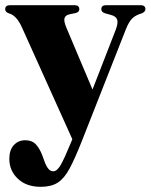

<svg xmlns="http://www.w3.org/2000/svg" viewBox="-20 -482 582 742"><path d="M254 69.5 259.5 56 65.5 -374.5Q44.5 -422.5 14 -430.5Q0 -435.5 0 -446.5Q0 -462 19.5 -462H267.5Q286.5 -462 286.5 -446.5Q286.5 -435 272 -431.5L250 -427Q232.5 -423.5 229.2 -411.5Q226 -399.5 237 -374L337.5 -136L426.5 -365Q437.5 -393 432.8 -406.2Q428 -419.5 408 -424.5L386.5 -430.5Q371.5 -435 371.5 -446.5Q371.5 -462 390.5 -462H523Q542 -462 542 -446.5Q542 -436.5 528 -430.5Q504 -423.5 491 -410.8Q478 -398 466.5 -369L296 64Q269.5 131 249 169.2Q228.5 207.5 203.2 223.8Q178 240 137.5 240Q82 240 49 208.8Q16 177.5 16 132Q16 98 33.2 79Q50.5 60 77.5 60Q103.5 60 118.2 75.5Q133 91 143.5 118.5L151.5 140.5Q157 157 165.5 168.5Q174 180 185.5 180Q200.5 180 214.8 155.2Q229 130.5 254 69.5Z"/></svg>

Font: Fraunces 72pt S000
Style: Bold
Weight: 700
Version: Version 1.000; ttfautohint (v1.8.3)